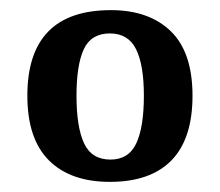

<svg xmlns="http://www.w3.org/2000/svg" viewBox="-20 -739 434 379"><path d="M197 -380Q119 -380 76.5 -422.5Q34 -465 34 -550Q34 -719 199 -719Q274 -719 317 -677.5Q360 -636 360 -550Q360 -465 318.5 -422.5Q277 -380 197 -380ZM198 -424Q234 -424 249 -456Q264 -488 264 -550Q264 -611 248.5 -642Q233 -673 197 -673Q160 -673 145.5 -642Q131 -611 131 -550Q131 -488 146 -456Q161 -424 198 -424Z"/></svg>

Font: Noto Serif Lao SemiCondensed SemiBold
Style: Regular
Weight: 600
Width: 4
Designer: Monotype Design Team
Foundry: Monotype Imaging Inc.
Version: Version 2.003; ttfautohint (v1.8.4.7-5d5b)